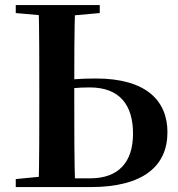

<svg xmlns="http://www.w3.org/2000/svg" viewBox="-20 -761 723 781"><path d="M211.1 0H348C563.6 0 661.1 -86.3 661.1 -222.8C661.1 -350.4 576.1 -441.7 370.2 -441.7C303.8 -441.7 256 -438 210.4 -427.5V-391.2C253.7 -401.6 297.9 -405.4 345.1 -405.4C468.5 -405.4 521.1 -332 521.1 -217.4C521.1 -99.8 460.9 -35.6 346.8 -35.6H211.1ZM137.2 0H285.6C282.1 -112.9 282.1 -229 282.1 -346.1V-417.5C282.1 -510 282.1 -626.4 285.6 -740.5H137.2C139.9 -626.9 139.9 -510.8 139.9 -393.6V-346.1C139.9 -231.2 139.9 -115.1 137.2 0ZM44.1 -707.9 197.5 -694.2H233.9L385.8 -707.9V-740.5H44.1ZM44.1 0H211.1V-47.3H196L44.1 -32.6Z"/></svg>

Font: Source Han Serif CN VF
Style: Regular
Weight: 250
Designer: Ryoko NISHIZUKA 西塚涼子 (kana & ideographs); Frank Grießhammer (Latin, Greek & Cyrillic); Wenlong ZHANG 张文龙 (bopomofo); San
Foundry: Adobe
Version: Version 2.002;hotconv 1.1.0;makeotfexe 2.6.0